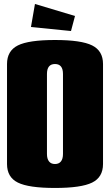

<svg xmlns="http://www.w3.org/2000/svg" viewBox="-20 -930 550 960"><path d="M335 -774.9 134.8 -794.9 154.8 -910.2 355 -850.1ZM495.1 -609.9V-109.9Q495.1 -43.9 440.7 -17.1Q386.2 9.8 254.9 9.8Q123.5 9.8 69.3 -17.1Q15.1 -43.9 15.1 -109.9V-609.9Q15.1 -675.8 69.3 -702.9Q123.5 -730 254.9 -730Q386.2 -730 440.7 -702.9Q495.1 -675.8 495.1 -609.9ZM214.8 -560.1V-160.2Q214.8 -135.7 225.1 -122.8Q235.4 -109.9 254.9 -109.9Q274.4 -109.9 284.7 -122.8Q294.9 -135.7 294.9 -160.2V-560.1Q294.9 -609.9 254.9 -609.9Q214.8 -609.9 214.8 -560.1Z"/></svg>

Font: Mikodacs
Style: Regular
Weight: 400
Designer: gluk (gluksza@wp.pl)
Foundry: gluk (gluksza@wp.pl)
Version: Version 0.28